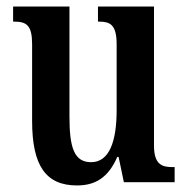

<svg xmlns="http://www.w3.org/2000/svg" viewBox="-20 -556 574 586"><path d="M215 10C270 10 310 -13 338 -77H342L358 0H513V-46H507C475 -46 450 -53 450 -112V-536H279V-490H282C315 -490 336 -482 336 -421V-220C336 -125 314 -61 258 -61C206 -61 192 -106 192 -200V-536H20V-490H23C61 -490 78 -479 78 -421V-187C78 -50 120 10 215 10Z"/></svg>

Font: Noto Serif Sinhala ExtraCondensed SemiBold
Style: Regular
Weight: 600
Width: 2
Designer: Jelle Bosma - Monotype Design Team
Foundry: Monotype Imaging Inc.
Version: Version 2.007